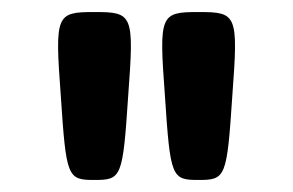

<svg xmlns="http://www.w3.org/2000/svg" viewBox="-20 -880 487 319"><path d="M254 -721C263 -585 265 -581 310 -581C355 -581 357 -585 366 -721C376 -856 374 -860 310 -860C246 -860 244 -856 254 -721ZM81 -721C90 -585 92 -581 137 -581C182 -581 184 -585 193 -721C203 -856 201 -860 137 -860C73 -860 71 -856 81 -721Z"/></svg>

Font: Hussar Print
Style: Bold
Weight: 700
Foundry: Cannot Into Space Fonts
Version: Version 2.00